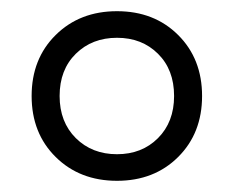

<svg xmlns="http://www.w3.org/2000/svg" viewBox="-20 -704 418 343"><path d="M189 -684Q255.5 -684 298.2 -641.5Q341 -599 341 -532.5Q341 -466 298.2 -423.5Q255.5 -381 189 -381Q122.5 -381 79.5 -423.5Q36.5 -466 36.5 -532.5Q36.5 -599 79.5 -641.5Q122.5 -684 189 -684ZM189 -428.5Q233.5 -428.5 262.2 -457.2Q291 -486 291 -532.5Q291 -579.5 262.2 -608Q233.5 -636.5 189 -636.5Q144.5 -636.5 115.5 -608Q86.5 -579.5 86.5 -532.5Q86.5 -486 115.5 -457.2Q144.5 -428.5 189 -428.5Z"/></svg>

Font: Newsreader 16pt 16pt SemiBold
Style: Regular
Weight: 600
Version: Version 1.003